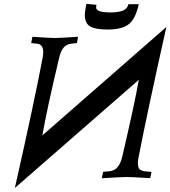

<svg xmlns="http://www.w3.org/2000/svg" viewBox="-20 -925 885 998"><path d="M701.7 -510.3 57.1 52.2Q157.7 -392.1 202.1 -627.4Q204.6 -640.6 204.6 -653.8Q204.6 -694.3 173.3 -697.8L142.1 -701.2L148.4 -733.9Q242.7 -727.5 264.2 -727.5Q290.5 -727.5 385.7 -733.9L379.9 -701.2L350.1 -697.8Q325.2 -694.8 310.3 -677.2Q295.4 -659.7 287.1 -623Q223.1 -354 200.2 -221.2Q322.3 -328.1 844.7 -784.7Q746.6 -345.7 699.7 -105Q696.8 -91.3 696.8 -78.1Q696.8 -62.5 700.4 -53.5Q704.1 -44.4 713.4 -40.3Q722.7 -36.1 731.7 -34.7Q740.7 -33.2 758.3 -32.2Q760.3 -32.2 761.5 -32.2Q762.7 -32.2 764.4 -32Q766.1 -31.7 767.6 -31.7L760.7 1Q666 -4.9 638.2 -4.9Q613.8 -4.9 509.3 1.5L515.6 -31.7L551.8 -35.2Q599.1 -41 615.2 -109.4Q679.2 -383.3 701.7 -510.3ZM554.2 -860.4Q595.7 -860.4 618.9 -869.9Q642.1 -879.4 647.5 -903.3H701.2Q684.6 -826.7 649.2 -799.1Q613.8 -771.5 539.1 -771.5Q475.6 -771.5 448.2 -787.8Q420.9 -804.2 420.9 -847.7Q420.9 -866.2 429.2 -905.3L481.4 -899.9Q479.5 -888.2 479.5 -886.2Q479.5 -860.4 554.2 -860.4Z"/></svg>

Font: Flanker
Style: Bold Italic
Weight: 700
Italic angle: -12°
Designer: Flanker
Version: Version 2.000